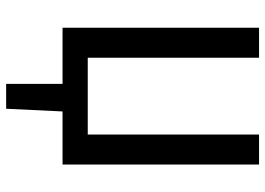

<svg xmlns="http://www.w3.org/2000/svg" viewBox="-142 -554 883 640"><g transform="rotate(90 300.0 -233.5)"><path d="M72 0V-655H172V-84H428V-655H528V0H351L342 188H259V0Z"/></g></svg>

Font: Source Code Pro Medium
Style: Regular
Weight: 500
Monospace: yes
Designer: Paul D. Hunt, Teo Tuominen
Foundry: Adobe Systems Incorporated
Version: Version 2.030;PS 1.000;hotconv 16.6.51;makeotf.lib2.5.65220